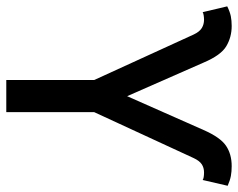

<svg xmlns="http://www.w3.org/2000/svg" viewBox="-106 -664 757 611"><g transform="rotate(90 272.5 -358.5)"><path d="M166.2 -627.8 273.1 -384.6 380.7 -627.8Q404.1 -681.1 430.8 -699.2Q457.4 -717.3 495.7 -717.3Q512.8 -717.3 527 -714.7Q541.2 -712 558.2 -704.5L539.8 -625Q533.4 -629.3 515.6 -629.3Q500.7 -629.3 489.7 -622Q478.7 -614.7 470.2 -596.6L323.9 -279.8V0H221.6V-279.8L76.7 -596.6Q68.2 -614.7 56.5 -622Q44.7 -629.3 29.8 -629.3Q23.4 -629.3 16.2 -628.2Q8.9 -627.1 5.7 -625L-12.8 -703.1Q4.3 -711.6 18.5 -714.5Q32.7 -717.3 49.7 -717.3Q84.9 -717.3 113.8 -700.3Q142.8 -683.2 166.2 -627.8Z"/></g></svg>

Font: Inter UI
Style: Regular
Weight: 400
Designer: Rasmus Andersson
Foundry: rsms
Version: Version 2.2